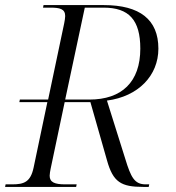

<svg xmlns="http://www.w3.org/2000/svg" viewBox="-34 -734 693 754"><path d="M-14 0H265L267 -10H222C181 -10 161 -18 161 -44C161 -51 163 -62 165 -72L220 -333H321L386 -105C410 -18 442 0 529 0H550L552 -10H538C494 -10 480 -38 458 -110L386 -339C509 -355 588 -437 588 -543C588 -657 515 -714 374 -714H137L135 -704H164C201 -704 222 -699 222 -671C222 -664 220 -652 218 -642L155 -343H44L42 -333H152L98 -76C86 -19 60 -10 14 -10H-12ZM317 -343H222L299 -704H373C472 -704 517 -656 517 -543C517 -412 444 -343 317 -343Z"/></svg>

Font: Noto Serif Display Light
Style: Italic
Weight: 300
Italic angle: -12°
Designer: Monotype Design Team
Foundry: Monotype Imaging Inc.
Version: Version 2.009